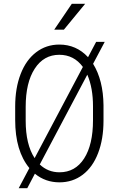

<svg xmlns="http://www.w3.org/2000/svg" viewBox="-20 -957 630 1018"><path d="M528.8 -317.4Q528.8 -219.7 500.2 -145.3Q471.7 -70.8 418.5 -30.5Q365.2 9.8 295.4 9.8Q220.7 9.8 165 -36.1L124.5 41H79.1L135.7 -65.9Q60.5 -156.7 60.5 -320.8V-392.6Q60.5 -489.7 89.4 -564.5Q118.2 -639.2 171.6 -679.9Q225.1 -720.7 294.4 -720.7Q384.8 -720.7 446.8 -653.8L489.7 -734.9H535.2L473.6 -618.7Q527.3 -531.7 528.8 -398.9ZM116.2 -317.4Q116.2 -190.9 163.6 -118.7L419.4 -602.1Q372.1 -666.5 294.4 -666.5Q211.9 -666.5 164.1 -592.8Q116.2 -519 116.2 -390.6ZM473.1 -393.6Q473.1 -491.2 442.9 -561L190.9 -85Q234.4 -43.5 295.4 -43.5Q378.9 -43.5 426 -116.7Q473.1 -189.9 473.1 -319.8ZM360.8 -937H431.6L318.8 -799.8H267.6Z"/></svg>

Font: Roboto Condensed Light
Style: Regular
Weight: 300
Designer: Google
Version: Version 2.134; 2016